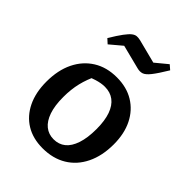

<svg xmlns="http://www.w3.org/2000/svg" viewBox="-213 -836 951 951"><g transform="rotate(45 262.5 -360.0)"><path d="M258 10Q190 10 141 -20Q92 -50 65 -105.5Q38 -161 38 -237Q38 -317 66.5 -375.5Q95 -434 147 -466.5Q199 -499 270 -499Q339 -499 389 -468.5Q439 -438 466.5 -383Q494 -328 494 -253Q494 -173 465 -113.5Q436 -54 383 -22Q330 10 258 10ZM265 -60Q301 -60 326.5 -80.5Q352 -101 366 -143Q380 -185 380 -246Q380 -305 366 -344.5Q352 -384 325.5 -404Q299 -424 261 -424Q236 -424 205 -414.5Q174 -405 130 -386L195 -431Q173 -387 162 -341.5Q151 -296 151 -242Q151 -182 165 -141.5Q179 -101 204.5 -80.5Q230 -60 265 -60ZM122 -582 99 -603Q125 -646 142.5 -669.5Q160 -693 172.5 -702.5Q185 -712 196.5 -712.5Q208 -713 221 -710L346 -678L409 -730L432 -710Q400 -657 380.5 -632.5Q361 -608 345.5 -603Q330 -598 311 -603L185 -635Z"/></g></svg>

Font: Piazzolla 24pt SemiBold
Style: Regular
Weight: 600
Designer: Juan Pablo del Peral
Foundry: Huerta Tipografica
Version: Version 2.005